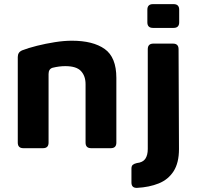

<svg xmlns="http://www.w3.org/2000/svg" viewBox="-20 -717 953 929"><path d="M66 -441Q66 -464 86 -473Q117 -485 159 -495.5Q201 -506 245.5 -513Q290 -520 328 -520Q430 -520 486.5 -480Q543 -440 543 -340V-27Q543 0 516 0H421Q394 0 394 -27V-310Q394 -349 372 -373Q350 -397 296 -397Q266 -397 234 -389Q215 -383 215 -359V-27Q215 0 188 0H93Q66 0 66 -27ZM720 -582Q693 -582 693 -609V-670Q693 -697 720 -697H820Q847 -697 847 -670V-609Q847 -582 820 -582ZM643 192Q616 193 616 166V99Q616 86 622.5 80.5Q629 75 642 72Q671 69 683 51.5Q695 34 695 4V-479Q695 -506 722 -506H817Q844 -506 844 -479L846 4Q846 71 820 111.5Q794 152 748 170.5Q702 189 643 192Z"/></svg>

Font: Pitagon Sans
Style: Bold
Weight: 700
Designer: Travis Tran
Foundry: Pitagon
Version: Version 1.001; ttfautohint (v1.8.4.7-5d5b);gftools[0.9.26]